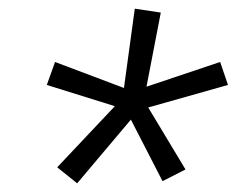

<svg xmlns="http://www.w3.org/2000/svg" viewBox="-20 -795 546 443"><path d="M158 -372 112 -409 245 -550 88 -599 107 -652 266 -592 291 -775 351 -766 318 -595 488 -652 506 -599 322 -547 408 -404 355 -377 282 -519Z"/></svg>

Font: Iosevka Curly Slab LtObl
Style: Regular
Weight: 300
Italic angle: -9°
Monospace: yes
Designer: Belleve Invis
Foundry: Belleve Invis
Version: Version 11.0.0; ttfautohint (v1.8.3)